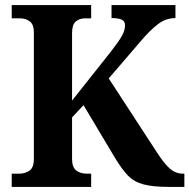

<svg xmlns="http://www.w3.org/2000/svg" viewBox="-20 -734 744 754"><path d="M26 0V-52H55Q79 -52 96 -64Q113 -76 113 -110V-606Q113 -638 97 -650Q81 -662 59 -662H26V-714H338V-662H315Q292 -662 277.5 -649.5Q263 -637 263 -604V-339L416 -532Q444 -568 457.5 -591Q471 -614 471 -635Q471 -650 458.5 -656.5Q446 -663 418 -663V-714H669V-663Q631 -663 599.5 -638.5Q568 -614 535 -575L407 -426L596 -136Q625 -91 647.5 -71.5Q670 -52 699 -52H704V0H644Q580 0 543 -10Q506 -20 482 -45Q458 -70 431 -115L308 -321L263 -273V-110Q263 -77 279.5 -64.5Q296 -52 321 -52H338V0Z"/></svg>

Font: Noto Serif Devanagari SemiCondensed
Style: Bold
Weight: 700
Width: 4
Designer: Universal Thirst, Indian Type Foundry and the Monotype Design Team
Foundry: Monotype Imaging Inc.
Version: Version 2.004; ttfautohint (v1.8.4.7-5d5b)